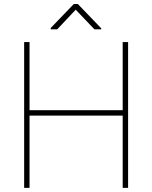

<svg xmlns="http://www.w3.org/2000/svg" viewBox="-20 -916 742 936"><path d="M604.5 -710.9C604.5 -710.9 578.1 -710.9 578.1 -710.9C578.1 -710.9 578.1 -378.9 578.1 -378.9C578.1 -378.9 124 -378.9 124 -378.9C124 -378.9 124 -710.9 124 -710.9C124 -710.9 97.7 -710.9 97.7 -710.9C97.7 -710.9 97.7 0 97.7 0C97.7 0 124 0 124 0C124 0 124 -352.5 124 -352.5C124 -352.5 578.1 -352.5 578.1 -352.5C578.1 -352.5 578.1 0 578.1 0C578.1 0 604.5 0 604.5 0C604.5 0 604.5 -710.9 604.5 -710.9ZM359.4 -896.5C359.4 -896.5 339.8 -896.5 339.8 -896.5C339.8 -896.5 227.5 -779.8 227.5 -779.8C227.5 -779.8 227.5 -772.9 227.5 -772.9C227.5 -772.9 258.8 -772.9 258.8 -772.9C258.8 -772.9 349.1 -868.7 349.1 -868.7C349.1 -868.7 440.4 -772.9 440.4 -772.9C440.4 -772.9 473.6 -772.9 473.6 -772.9C473.6 -772.9 473.6 -777.8 473.6 -777.8C473.6 -777.8 359.4 -896.5 359.4 -896.5Z"/></svg>

Font: WOX
Style: Regular
Weight: 500
Designer: Google
Foundry: ""
Version: ""